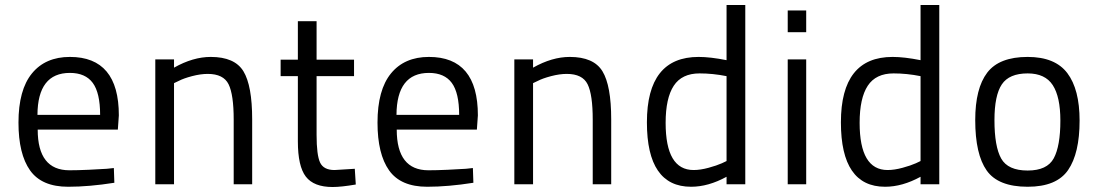

<svg xmlns="http://www.w3.org/2000/svg" viewBox="-20 -738 4399 769"><path d="M258 -56Q290 -56 334.5 -58Q379 -60 408 -62L436 -65L438 -6Q337 10 253 10Q147 10 100.5 -55.5Q54 -121 54 -247Q54 -378 108 -444Q162 -510 260 -510Q456 -510 456 -276L452 -219H131Q131 -56 258 -56ZM130 -278H381Q381 -366 351.5 -406Q322 -446 260 -446Q131 -446 130 -278Z M677 0H602V-500H677V-467Q753 -510 824 -510Q920 -510 955 -452.5Q990 -395 990 -260V0H916V-259Q916 -359 895.5 -400.5Q875 -442 812 -442Q783 -442 749 -433Q715 -424 696 -414L677 -405Z M1398 -433H1248V-198Q1248 -117 1262 -87Q1276 -57 1320 -57L1401 -62L1405 1Q1347 11 1312 11Q1237 11 1205 -30.5Q1173 -72 1173 -172V-433H1104V-499H1173V-653H1248V-499H1398Z M1696 -56Q1728 -56 1772.5 -58Q1817 -60 1846 -62L1874 -65L1876 -6Q1775 10 1691 10Q1585 10 1538.5 -55.5Q1492 -121 1492 -247Q1492 -378 1546 -444Q1600 -510 1698 -510Q1894 -510 1894 -276L1890 -219H1569Q1569 -56 1696 -56ZM1568 -278H1819Q1819 -366 1789.5 -406Q1760 -446 1698 -446Q1569 -446 1568 -278Z M2115 0H2040V-500H2115V-467Q2191 -510 2262 -510Q2358 -510 2393 -452.5Q2428 -395 2428 -260V0H2354V-259Q2354 -359 2333.5 -400.5Q2313 -442 2250 -442Q2221 -442 2187 -433Q2153 -424 2134 -414L2115 -405Z M2965 -718V0H2890V-30Q2817 10 2748 10Q2571 10 2571 -248Q2571 -510 2778 -510Q2825 -510 2890 -497V-718ZM2758 -57Q2785 -57 2818 -66Q2851 -75 2871 -84L2890 -93V-433Q2835 -444 2782 -444Q2711 -444 2678.5 -394.5Q2646 -345 2646 -246Q2646 -57 2758 -57Z M3135 0V-500H3209V0ZM3135 -609V-696H3209V-609Z M3742 -718V0H3667V-30Q3594 10 3525 10Q3348 10 3348 -248Q3348 -510 3555 -510Q3602 -510 3667 -497V-718ZM3535 -57Q3562 -57 3595 -66Q3628 -75 3648 -84L3667 -93V-433Q3612 -444 3559 -444Q3488 -444 3455.5 -394.5Q3423 -345 3423 -246Q3423 -57 3535 -57Z M4096 -510Q4206 -510 4255 -445Q4304 -380 4304 -255Q4304 -124 4258 -57Q4212 10 4096 10Q3978 10 3932 -55Q3886 -120 3886 -257Q3886 -384 3934 -447Q3982 -510 4096 -510ZM4096 -55Q4174 -55 4200.5 -104Q4227 -153 4227 -255Q4227 -350 4196.5 -397Q4166 -444 4096 -444Q4022 -444 3992.5 -400Q3963 -356 3963 -257Q3963 -151 3990 -103Q4017 -55 4096 -55Z"/></svg>

Font: TypoPRO Titillium Maps
Style: 400 wt
Weight: 400
Designer: Campivisivi
Foundry: Accademia di Belle Arti di Urbino and students of MA course of Visual design
Version: Version 001.001